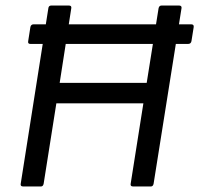

<svg xmlns="http://www.w3.org/2000/svg" viewBox="-20 -675 721 695"><path d="M90 -516Q80 -516 82 -526L90 -577Q92 -587 102 -587H672Q683 -587 681 -576L673 -526Q671 -516 661 -516H612H138ZM64 0Q53 0 55 -10L155 -645Q156 -655 166 -655H229Q240 -655 238 -645L196 -375H511L554 -645Q556 -655 565 -655H628Q633 -655 635.5 -652.5Q638 -650 637 -645L536 -10Q534 0 526 0H462Q451 0 453 -10L499 -301H184L138 -10Q136 0 128 0Z"/></svg>

Font: Sofia Sans Hairline
Style: Italic
Weight: 1
Italic angle: -9°
Designer: Botio Nikoltchev, Ani Petrova
Foundry: lettersoup
Version: Version 4.102